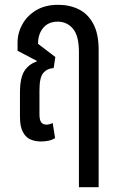

<svg xmlns="http://www.w3.org/2000/svg" viewBox="-20 -578 494 798"><path d="M308 200V-100H390V200ZM151 10Q126 10 106.5 1.5Q87 -7 75 -29.5Q63 -52 63 -92V-193Q63 -256 82 -284Q101 -312 132 -322L133 -325L53 -367V-401Q53 -441 73 -477Q93 -513 130.5 -535.5Q168 -558 222 -558Q270 -558 308 -539Q346 -520 368 -478.5Q390 -437 390 -371V0H308V-362Q308 -430 283 -459Q258 -488 220 -488Q181 -488 159.5 -462Q138 -436 138 -396L210 -341L203 -295Q177 -294 160.5 -275.5Q144 -257 144 -203V-103Q144 -80 151 -70Q158 -60 174 -60Q180 -60 187 -62Q194 -64 199 -67L209 -4Q196 4 181 7Q166 10 151 10Z"/></svg>

Font: Noto Sans Thai ExtraCondensed
Style: Regular
Weight: 400
Width: 2
Designer: Monotype Design Team
Foundry: Monotype Imaging Inc.
Version: Version 2.002